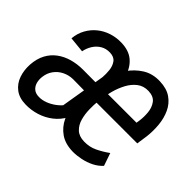

<svg xmlns="http://www.w3.org/2000/svg" viewBox="-119 -737 945 945"><g transform="rotate(45 353.5 -264.5)"><path d="M266.6 -88.4 310.5 -352.5Q312.5 -375 309.8 -400.9Q307.1 -426.8 293.9 -445.1Q280.8 -463.4 251.5 -464.4Q223.6 -465.3 202.4 -452.6Q181.2 -439.9 167.7 -418.5Q154.3 -397 149.4 -371.6L67.4 -379.9Q70.8 -417 87.2 -446.5Q103.5 -476.1 129.2 -497.1Q154.8 -518.1 187.5 -528.8Q220.2 -539.6 256.8 -538.6Q310.1 -537.1 341.6 -510.3Q373 -483.4 385 -440.9Q397 -398.4 392.1 -350.6L351.6 -105.5ZM323.7 -310.5 311.5 -242.2 215.3 -243.2Q186 -242.7 160.9 -230.2Q135.7 -217.8 119.4 -195.3Q103 -172.9 99.6 -142.6Q97.2 -121.6 102.5 -103.3Q107.9 -85 121.8 -73.7Q135.7 -62.5 158.7 -62.5Q179.2 -62 201.7 -70.3Q224.1 -78.6 244.4 -93.5Q264.6 -108.4 279.1 -127Q293.5 -145.5 298.3 -165.5L331.5 -94.7Q312.5 -59.6 282 -35.9Q251.5 -12.2 214.1 -0.5Q176.8 11.2 137.7 10.3Q92.8 9.3 64.7 -12.2Q36.6 -33.7 24.4 -68.4Q12.2 -103 14.6 -144.5Q17.6 -187.5 34.2 -218.8Q50.8 -250 78.4 -270.5Q106 -291 141.4 -301Q176.8 -311 216.8 -311ZM466.8 10.3Q413.1 9.3 378.7 -14.6Q344.2 -38.6 325.9 -77.4Q307.6 -116.2 302.5 -162.1Q297.4 -208 301.8 -252.4L303.7 -274.4Q309.1 -317.9 325 -364.5Q340.8 -411.1 367.9 -451.2Q395 -491.2 434.1 -515.6Q473.1 -540 524.9 -538.1Q573.7 -536.6 604.5 -515.1Q635.3 -493.7 651.4 -459Q667.5 -424.3 671.4 -383.1Q675.3 -341.8 670.4 -300.8L662.1 -243.2H341.8L354.5 -312.5H587.4L589.8 -328.1Q594.2 -356.9 591.3 -388.2Q588.4 -419.4 572 -441.4Q555.7 -463.4 519 -464.8Q484.4 -465.8 459.7 -446.8Q435.1 -427.7 419.2 -397.7Q403.3 -367.7 394.3 -334.5Q385.3 -301.3 381.8 -274.4L379.4 -252.9Q376.5 -226.6 377.2 -194.3Q377.9 -162.1 386 -133.1Q394 -104 414.1 -84.7Q434.1 -65.4 470.2 -64.5Q508.3 -63.5 540 -78.9Q571.8 -94.2 601.6 -115.7L624.5 -49.3Q605.5 -28.3 579.1 -15.1Q552.7 -2 523.4 4.2Q494.1 10.3 466.8 10.3Z"/></g></svg>

Font: Roboto Condensed
Style: Italic
Weight: 400
Italic angle: -12°
Designer: Christian Robertson
Foundry: Google
Version: Version 3.0